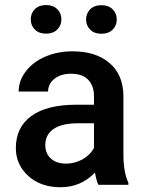

<svg xmlns="http://www.w3.org/2000/svg" viewBox="-20 -745 581 774"><path d="M43.9 0ZM376.5 0Q368.7 -15.1 362.8 -49.3Q306.2 9.8 224.1 9.8Q144.5 9.8 94.2 -35.6Q43.9 -81.1 43.9 -147.9Q43.9 -232.4 106.7 -277.6Q169.4 -322.8 286.1 -322.8H358.9V-357.4Q358.9 -398.4 335.9 -423.1Q313 -447.8 266.1 -447.8Q225.6 -447.8 199.7 -427.5Q173.8 -407.2 173.8 -376H55.2Q55.2 -419.4 84 -457.3Q112.8 -495.1 162.4 -516.6Q211.9 -538.1 272.9 -538.1Q365.7 -538.1 420.9 -491.5Q476.1 -444.8 477.5 -360.4V-122.1Q477.5 -50.8 497.6 -8.3V0ZM246.1 -85.4Q281.2 -85.4 312.3 -102.5Q343.3 -119.6 358.9 -148.4V-248H294.9Q229 -248 195.8 -225.1Q162.6 -202.1 162.6 -160.2Q162.6 -126 185.3 -105.7Q208 -85.4 246.1 -85.4ZM104 -667Q104 -691.4 120.4 -708Q136.7 -724.6 165.5 -724.6Q194.3 -724.6 210.9 -708Q227.5 -691.4 227.5 -667Q227.5 -642.6 210.9 -626Q194.3 -609.4 165.5 -609.4Q136.7 -609.4 120.4 -626Q104 -642.6 104 -667ZM327.1 -666.5Q327.1 -690.9 343.5 -707.5Q359.9 -724.1 388.7 -724.1Q417.5 -724.1 434.1 -707.5Q450.7 -690.9 450.7 -666.5Q450.7 -642.1 434.1 -625.5Q417.5 -608.9 388.7 -608.9Q359.9 -608.9 343.5 -625.5Q327.1 -642.1 327.1 -666.5Z"/></svg>

Font: Roboto-o Medium
Style: Regular
Weight: 500
Designer: Google
Version: Version 2.134; 2016; ttfautohint (v1.6)